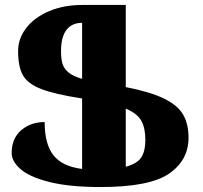

<svg xmlns="http://www.w3.org/2000/svg" viewBox="-20 -744 818 774"><path d="M740 -189Q740 -98 661.5 -44Q583 10 385 10Q259 10 178.5 -10.5Q98 -31 62.5 -62.5Q27 -94 27 -127Q27 -186 65.5 -219Q104 -252 160 -252Q160 -163 195.5 -118Q231 -73 311 -63V-347Q201 -364 146.5 -385Q92 -406 72.5 -440.5Q53 -475 53 -538Q53 -589 86 -631.5Q119 -674 178 -699Q237 -724 311 -724H487V-393Q588 -373 642.5 -346Q697 -319 718.5 -281.5Q740 -244 740 -189ZM311 -426V-652Q270 -652 248 -623.5Q226 -595 226 -538Q226 -506 232 -486.5Q238 -467 256 -452Q274 -437 311 -426ZM566 -179Q566 -228 549.5 -257.5Q533 -287 487 -306V-72Q533 -84 549.5 -109.5Q566 -135 566 -179Z"/></svg>

Font: Noto Serif Armenian Black
Style: Regular
Weight: 900
Designer: Monotype Design team
Foundry: Monotype Imaging Inc.
Version: Version 1.000